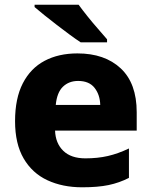

<svg xmlns="http://www.w3.org/2000/svg" viewBox="-20 -786 643 816"><path d="M309 -559Q425 -559 493 -495.5Q561 -432 561 -309V-231H214Q216 -177 249 -145Q282 -113 343 -113Q395 -113 438.5 -123Q482 -133 528 -155V-30Q487 -9 441.5 0.5Q396 10 329 10Q246 10 181.5 -20Q117 -50 80.5 -112.5Q44 -175 44 -271Q44 -368 77 -432Q110 -496 169.5 -527.5Q229 -559 309 -559ZM312 -442Q273 -442 247.5 -417.5Q222 -393 217 -340H406Q405 -383 382 -412.5Q359 -442 312 -442ZM314 -766Q330 -744 352 -716.5Q374 -689 396.5 -663.5Q419 -638 435 -619V-606H323Q303 -619 276.5 -638.5Q250 -658 221.5 -680Q193 -702 168 -722Q143 -742 127 -756V-766Z"/></svg>

Font: Noto Sans Gurmukhi UI ExtraBold
Style: Regular
Weight: 800
Designer: Jelle Bosma - Monotype Design Team
Foundry: Monotype Imaging Inc.
Version: Version 2.004; ttfautohint (v1.8.4.7-5d5b)